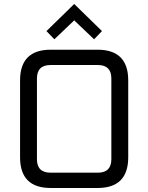

<svg xmlns="http://www.w3.org/2000/svg" viewBox="-20 -938 740 958"><path d="M80.1 -153.2V-536.8Q80.1 -690 233.3 -690H466.6Q619.8 -690 619.8 -536.8V-153.2Q619.8 0 466.6 0H233.3Q80.1 0 80.1 -153.2ZM164.3 -143.8Q164.3 -76.4 232.3 -76.4H468.3Q535.6 -76.4 535.6 -143.8V-546.2Q535.6 -613.6 468.3 -613.6H232.3Q164.3 -613.6 164.3 -546.2ZM211.8 -782.9 350.3 -918.1 488.8 -782.9 449.4 -742 350.3 -836.4 251.2 -742Z"/></svg>

Font: Oxanium ExtraLight
Style: Regular
Weight: 200
Designer: Severin Meyer
Version: Version 2.000